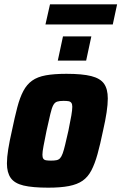

<svg xmlns="http://www.w3.org/2000/svg" viewBox="-20 -859 561 887"><path d="M203 8Q130 8 88.5 -2Q47 -12 29.5 -37Q12 -62 12 -104Q12 -132 18 -169.5Q24 -207 35 -255Q48 -318 60 -363.5Q72 -409 88 -439Q104 -469 128.5 -486.5Q153 -504 191.5 -511Q230 -518 287 -518Q360 -518 401.5 -507.5Q443 -497 460.5 -472.5Q478 -448 478 -404Q478 -377 472.5 -340Q467 -303 456 -255Q443 -192 430.5 -147Q418 -102 402 -71.5Q386 -41 361.5 -24Q337 -7 298.5 0.5Q260 8 203 8ZM216 -117Q231 -117 241 -119Q251 -121 257.5 -128Q264 -135 269.5 -150Q275 -165 281 -190.5Q287 -216 296 -255Q305 -299 309.5 -325Q314 -351 314 -366Q314 -378 309.5 -384Q305 -390 296.5 -391.5Q288 -393 273 -393Q255 -393 244 -389.5Q233 -386 226 -373Q219 -360 212.5 -332Q206 -304 195 -255Q186 -210 181 -184Q176 -158 176 -144Q176 -132 180 -126Q184 -120 193 -118.5Q202 -117 216 -117ZM247 -579 271 -691H402L378 -579ZM190 -746 211 -839H521L501 -746Z"/></svg>

Font: Saira SemiCondensed ExtraBold
Style: Italic
Weight: 800
Width: 4
Italic angle: -12°
Designer: Hector Gatti with collaboration of the Omnibus-Type team
Foundry: Omnibus-Type
Version: Version 1.101